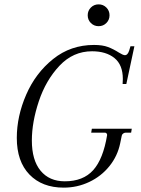

<svg xmlns="http://www.w3.org/2000/svg" viewBox="-20 -848 644 880"><path d="M272 12Q173 12 115 -48Q57 -108 57 -216Q57 -315 100 -414Q143 -513 223.5 -577.5Q304 -642 411 -642Q450 -642 475 -632.5Q500 -623 525 -607Q533 -602 540.5 -598.5Q548 -595 553 -595Q565 -595 572 -616L578 -636H596L559 -463H542Q543 -471 543 -486Q543 -551 504.5 -582Q466 -613 402 -613Q315 -613 252.5 -546.5Q190 -480 158 -384Q126 -288 126 -204Q126 -114 166 -65.5Q206 -17 277 -17Q361 -17 407 -68Q453 -119 471 -229Q471 -234 468 -237Q465 -240 461 -240H398L401 -258H584L581 -240H556Q550 -240 544.5 -236Q539 -232 538 -226L531 -192Q519 -133 481.5 -86.5Q444 -40 389 -14Q334 12 272 12ZM432 -828Q453 -828 467.5 -813.5Q482 -799 482 -778Q482 -757 467.5 -742.5Q453 -728 432 -728Q411 -728 396.5 -742.5Q382 -757 382 -778Q382 -799 396.5 -813.5Q411 -828 432 -828Z"/></svg>

Font: Arapey
Style: Italic
Weight: 400
Italic angle: -12°
Designer: Eduardo Rodriguez Tunni
Foundry: Eduardo Rodriguez Tunni
Version: Version 3.000